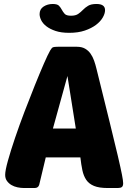

<svg xmlns="http://www.w3.org/2000/svg" viewBox="-20 -945 659 965"><path d="M366 -710Q391 -710 407.5 -700.5Q424 -691 435 -675.5Q446 -660 453 -640Q460 -620 465 -599Q505 -437 531 -332Q557 -227 572 -162.5Q587 -98 593 -67Q599 -36 599 -24Q599 -10 592.5 -5Q586 0 572 0H521Q478 0 452.5 -10.5Q427 -21 413.5 -41Q400 -61 394 -89.5Q388 -118 384 -154H210L177 -16Q172 0 154 0H101Q85 0 68 -3.5Q51 -7 37.5 -15Q24 -23 15 -35.5Q6 -48 6 -66Q6 -88 20 -138Q34 -188 55.5 -251.5Q77 -315 103.5 -384.5Q130 -454 155 -516Q180 -578 200.5 -625Q221 -672 232 -691Q240 -705 246.5 -707.5Q253 -710 271 -710ZM246 -299H361L319 -563ZM328 -780Q287 -780 259 -789.5Q231 -799 213 -813Q195 -827 187 -843.5Q179 -860 179 -874Q179 -899 199 -912Q219 -925 245 -925Q268 -925 276.5 -916Q285 -907 291 -895.5Q297 -884 305.5 -875Q314 -866 337 -866Q360 -866 373 -875Q386 -884 397 -895.5Q408 -907 423 -916Q438 -925 465 -925Q508 -925 508 -894Q508 -877 496.5 -857Q485 -837 462.5 -820Q440 -803 406.5 -791.5Q373 -780 328 -780Z"/></svg>

Font: Poetsen One
Style: Regular
Weight: 400
Designer: Pablo Impallari, Rodrigo Fuenzalida
Foundry: Pablo Impallari, Rodrigo Fuenzalida
Version: Version 1.001; ttfautohint (v0.93) -l 8 -r 50 -G 200 -x 14 -